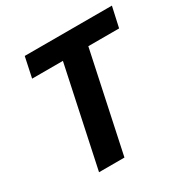

<svg xmlns="http://www.w3.org/2000/svg" viewBox="-154 -798 903 929"><g transform="rotate(-30 297.0 -333.5)"><path d="M279 0H137L255 -554H83L107 -667H594L569 -554H397Z"/></g></svg>

Font: Epunda Sans
Style: Bold Italic
Weight: 700
Italic angle: -12.0243°
Designer: Simon Atzbach
Foundry: typofactur
Version: Version 2.204; ttfautohint (v1.8.4.7-5d5b)